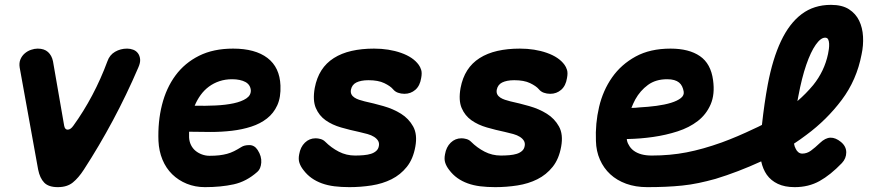

<svg xmlns="http://www.w3.org/2000/svg" viewBox="-20 -760 3640 790"><path d="M61 -482Q58 -501 64 -515.5Q70 -530 81.5 -540Q93 -550 107.5 -555Q122 -560 135 -560Q162 -560 177.5 -546Q193 -532 198 -508L244 -243Q247 -226 259 -226.5Q271 -227 282 -243Q324 -301 359.5 -368Q395 -435 422 -508Q431 -534 453.5 -547Q476 -560 503 -560Q516 -560 528 -555.5Q540 -551 547.5 -541Q555 -531 556.5 -516.5Q558 -502 549 -482Q501 -370 444.5 -264.5Q388 -159 325 -62Q303 -28 279.5 -9Q256 10 218 10Q180 10 162 -8.5Q144 -27 137 -62Z M1040 -143Q1057 -117 1055 -91Q1053 -65 1039 -53Q994 -13 941.5 -1.5Q889 10 823 10Q783 10 748.5 -4Q714 -18 688.5 -43Q663 -68 648.5 -103Q634 -138 632 -180Q629 -259 646.5 -328.5Q664 -398 702 -449.5Q740 -501 799 -530.5Q858 -560 939 -560Q1030 -560 1080.5 -521.5Q1131 -483 1134 -408Q1136 -360 1121 -327Q1106 -294 1078.5 -272.5Q1051 -251 1014 -239Q977 -227 934.5 -222Q892 -217 846.5 -217Q801 -217 758 -218V-194Q759 -177 766 -163Q773 -149 784.5 -139.5Q796 -130 811 -124.5Q826 -119 842 -119Q865 -119 882 -121Q899 -123 914 -127Q929 -131 943 -138Q957 -145 973 -155Q985 -163 1006 -163Q1027 -163 1040 -143ZM781 -325Q825 -324 867 -326Q909 -328 941.5 -335Q974 -342 993.5 -355Q1013 -368 1012 -389Q1011 -400 1005.5 -408.5Q1000 -417 990 -422.5Q980 -428 966 -431Q952 -434 935 -434Q907 -434 883 -426Q859 -418 839.5 -403.5Q820 -389 805.5 -369Q791 -349 781 -325Z M1418 10Q1384 10 1356 6.5Q1328 3 1304.5 -5.5Q1281 -14 1262 -27.5Q1243 -41 1228 -61Q1217 -75 1212 -90Q1207 -105 1211 -125Q1216 -155 1234.5 -173Q1253 -191 1279 -191Q1288 -191 1299 -188Q1310 -185 1318 -177Q1343 -152 1374 -136Q1405 -120 1441 -120Q1459 -120 1476 -121.5Q1493 -123 1506 -127Q1519 -131 1528 -139Q1537 -147 1539 -160Q1541 -172 1535.5 -181Q1530 -190 1519 -197Q1508 -204 1492 -208.5Q1476 -213 1458 -217Q1420 -225 1383.5 -235.5Q1347 -246 1320 -265Q1293 -284 1279.5 -315.5Q1266 -347 1275 -398Q1283 -440 1302.5 -470.5Q1322 -501 1353.5 -521Q1385 -541 1426.5 -550.5Q1468 -560 1519 -560Q1580 -560 1630 -542.5Q1680 -525 1703 -493Q1709 -485 1713 -472.5Q1717 -460 1713 -439Q1708 -407 1689 -390.5Q1670 -374 1644 -374Q1630 -374 1617.5 -378.5Q1605 -383 1597 -393Q1586 -406 1561 -418Q1536 -430 1496 -430Q1480 -430 1467.5 -427.5Q1455 -425 1446 -420.5Q1437 -416 1431.5 -408.5Q1426 -401 1424 -391Q1422 -380 1426 -372Q1430 -364 1438.5 -358.5Q1447 -353 1457.5 -349.5Q1468 -346 1480 -343Q1517 -335 1557.5 -323.5Q1598 -312 1630 -292Q1662 -272 1680 -239.5Q1698 -207 1689 -157Q1680 -106 1654 -73.5Q1628 -41 1591 -22.5Q1554 -4 1509 3Q1464 10 1418 10Z M2018 10Q1984 10 1956 6.5Q1928 3 1904.5 -5.5Q1881 -14 1862 -27.5Q1843 -41 1828 -61Q1817 -75 1812 -90Q1807 -105 1811 -125Q1816 -155 1834.5 -173Q1853 -191 1879 -191Q1888 -191 1899 -188Q1910 -185 1918 -177Q1943 -152 1974 -136Q2005 -120 2041 -120Q2059 -120 2076 -121.5Q2093 -123 2106 -127Q2119 -131 2128 -139Q2137 -147 2139 -160Q2141 -172 2135.5 -181Q2130 -190 2119 -197Q2108 -204 2092 -208.5Q2076 -213 2058 -217Q2020 -225 1983.5 -235.5Q1947 -246 1920 -265Q1893 -284 1879.5 -315.5Q1866 -347 1875 -398Q1883 -440 1902.5 -470.5Q1922 -501 1953.5 -521Q1985 -541 2026.5 -550.5Q2068 -560 2119 -560Q2180 -560 2230 -542.5Q2280 -525 2303 -493Q2309 -485 2313 -472.5Q2317 -460 2313 -439Q2308 -407 2289 -390.5Q2270 -374 2244 -374Q2230 -374 2217.5 -378.5Q2205 -383 2197 -393Q2186 -406 2161 -418Q2136 -430 2096 -430Q2080 -430 2067.5 -427.5Q2055 -425 2046 -420.5Q2037 -416 2031.5 -408.5Q2026 -401 2024 -391Q2022 -380 2026 -372Q2030 -364 2038.5 -358.5Q2047 -353 2057.5 -349.5Q2068 -346 2080 -343Q2117 -335 2157.5 -323.5Q2198 -312 2230 -292Q2262 -272 2280 -239.5Q2298 -207 2289 -157Q2280 -106 2254 -73.5Q2228 -41 2191 -22.5Q2154 -4 2109 3Q2064 10 2018 10Z M3250 10Q3209 10 3180.5 -3.5Q3152 -17 3135 -41Q3119 -64 3112 -96Q3016 -52 2924 -24Q2888 -14 2854.5 -7Q2821 0 2787 3.5Q2753 7 2717.5 8.5Q2682 10 2643 10Q2595 10 2556.5 -4Q2518 -18 2491 -43Q2464 -68 2448.5 -103Q2433 -138 2432 -180Q2429 -252 2445 -320Q2461 -388 2498.5 -441.5Q2536 -495 2595.5 -527.5Q2655 -560 2739 -560Q2815 -560 2860 -529Q2905 -498 2914 -430Q2922 -372 2904 -330.5Q2886 -289 2851 -262Q2816 -235 2768 -219.5Q2720 -204 2667.5 -196.5Q2615 -189 2563 -188H2559Q2560 -175 2567 -164Q2574 -150 2587.5 -140Q2601 -130 2619.5 -125Q2638 -120 2662 -120Q2737 -120 2804.5 -133Q2872 -146 2950 -174Q3013 -197 3084 -231Q3100 -238 3115 -246Q3125 -337 3139 -412Q3159 -518 3193.5 -591Q3228 -664 3278.5 -702Q3329 -740 3399 -740Q3445 -740 3473 -722Q3501 -704 3515 -675Q3529 -646 3531 -609.5Q3533 -573 3525 -536Q3505 -431 3443.5 -349Q3382 -267 3298 -205Q3273 -186 3247 -169Q3249 -157 3254 -148Q3258 -139 3265 -133.5Q3272 -128 3281 -128Q3300 -128 3316.5 -140Q3333 -152 3354 -172Q3376 -193 3397 -193.5Q3418 -194 3440 -176Q3462 -158 3462 -133Q3462 -108 3444 -89Q3397 -40 3352 -15Q3307 10 3250 10ZM2578 -316Q2594 -316 2610 -318Q2647 -320 2681 -324.5Q2715 -329 2741 -337Q2767 -345 2781.5 -356.5Q2796 -368 2793 -384Q2791 -395 2786.5 -404.5Q2782 -414 2774 -420.5Q2766 -427 2754 -430.5Q2742 -434 2725 -434Q2678 -434 2646 -410.5Q2614 -387 2594 -351Q2585 -334 2578 -316ZM3261 -344Q3296 -374 3326 -410Q3372 -467 3387 -538Q3389 -547 3390.5 -558.5Q3392 -570 3391.5 -580.5Q3391 -591 3387.5 -598Q3384 -605 3375 -605Q3357 -605 3336.5 -576Q3316 -547 3297.5 -493.5Q3279 -440 3265 -365Q3263 -355 3261 -344Z"/></svg>

Font: Maple Mono ExtraBold
Style: Italic
Weight: 800
Italic angle: -10°
Monospace: yes
Designer: subframe7536
Version: Version 7.200